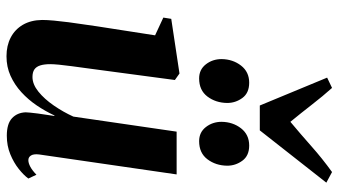

<svg xmlns="http://www.w3.org/2000/svg" viewBox="-251 -805 1068 606"><g transform="rotate(90 283.0 -502.0)"><path d="M157.5 11.5Q124 11.5 98.5 -1.8Q73 -15 58.2 -40.2Q43.5 -65.5 43 -101Q43 -116.5 45 -138.2Q47 -160 50.2 -184.5Q53.5 -209 57 -232.2Q60.5 -255.5 63 -274L91.5 -457.5L35.5 -483.5L39.5 -508.5L212 -534.5L232.5 -520L201 -284Q198.5 -264 195.2 -240.8Q192 -217.5 189 -195Q186 -172.5 184.2 -154.5Q182.5 -136.5 182.5 -127Q182.5 -107.5 186.5 -95Q190.5 -82.5 199.2 -76.5Q208 -70.5 223 -70.5Q246 -70.5 269.2 -89.2Q292.5 -108 313 -137.8Q333.5 -167.5 348 -199.5L395.5 -525.5H530.5L467.5 -91.5Q465.5 -74 470.8 -65.8Q476 -57.5 485.5 -57.5Q494.5 -57.5 506 -63.5Q517.5 -69.5 531.5 -83L543.5 -57.5Q533 -43 513.2 -27.2Q493.5 -11.5 466.8 -0.5Q440 10.5 408.5 10.5Q370.5 10.5 353 -6Q335.5 -22.5 334.5 -49Q334.5 -53 335.5 -63.2Q336.5 -73.5 338.2 -86.8Q340 -100 342.2 -114Q344.5 -128 346 -139.5L344.5 -140Q331 -111 312.8 -84Q294.5 -57 271 -35.5Q247.5 -14 219.2 -1.2Q191 11.5 157.5 11.5ZM227.5 -596.5Q199.5 -596.5 183 -617.8Q166.5 -639 166.5 -667.5Q167 -703 187 -728.8Q207 -754.5 241 -754.5Q273.5 -754.5 289.2 -733Q305 -711.5 305 -685Q304.5 -649 284.8 -622.8Q265 -596.5 227.5 -596.5ZM425.5 -596.5Q397.5 -596.5 381 -617.8Q364.5 -639 364.5 -667.5Q365 -703 385 -728.8Q405 -754.5 439.5 -754.5Q471.5 -754.5 487.2 -733Q503 -711.5 503 -685Q502.5 -649 482.8 -622.8Q463 -596.5 425.5 -596.5ZM313 -788 225 -1000.5 257.5 -1016Q283.5 -987 310.2 -952.5Q337 -918 364.5 -884.5Q404 -917.5 442 -951.2Q480 -985 523 -1016L556.5 -998L391.5 -788Z"/></g></svg>

Font: Merriweather 96pt
Style: Bold Italic
Weight: 700
Italic angle: -7.8°
Version: Version 2.101